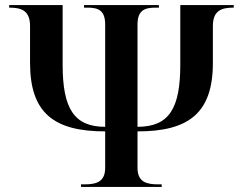

<svg xmlns="http://www.w3.org/2000/svg" viewBox="-20 -734 960 754"><path d="M298 0H615V-10H602C557 -10 520 -18 520 -75V-218C720 -218 816 -289 816 -487V-632C816 -695 853 -704 898 -704V-714H688V-480C688 -311 646 -236 520 -236V-638C520 -695 550 -704 591 -704H604V-714H310V-704H323C364 -704 393 -695 393 -638V-236C270 -236 226 -309 226 -480V-714H16V-704C61 -704 98 -695 98 -632V-487C98 -291 191 -218 393 -218V-75C393 -18 356 -10 311 -10H298Z"/></svg>

Font: Noto Serif Display SemiBold
Style: Regular
Weight: 600
Designer: Monotype Design Team
Foundry: Monotype Imaging Inc.
Version: Version 2.009